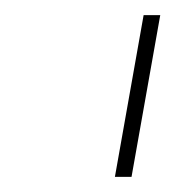

<svg xmlns="http://www.w3.org/2000/svg" viewBox="-20 -757 232 254"><path d="M132 -523 170 -737H192L154 -523Z"/></svg>

Font: Tomorrow Thin
Style: Italic
Weight: 250
Italic angle: -10°
Designer: Tony de Marco, Monica Rizzolli
Foundry: Just in Type
Version: Version 2.002